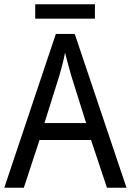

<svg xmlns="http://www.w3.org/2000/svg" viewBox="-20 -874 610 894"><path d="M422 -854H144V-787H422ZM478 0H569L328 -716H240L0 0H91L164 -222H404ZM311 -524 381 -301H187L257 -524C265 -551 276 -592 283 -629C289 -602 305 -547 311 -524Z"/></svg>

Font: Noto Sans Lao Looped SemiCondensed
Style: Regular
Weight: 400
Width: 4
Designer: Mark Frömberg, Ben Mitchell
Foundry: The Fontpad Ltd
Version: Version 1.002